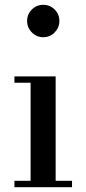

<svg xmlns="http://www.w3.org/2000/svg" viewBox="-20 -777 356 797"><path d="M159.5 -622.5Q132 -622.5 112.2 -642.5Q92.5 -662.5 92.5 -690Q92.5 -718 112.2 -737.5Q132 -757 159.5 -757Q187.5 -757 207 -737.5Q226.5 -718 226.5 -690Q226.5 -662.5 207 -642.5Q187.5 -622.5 159.5 -622.5ZM211 -460V-26.5H279V0H40V-26.5H107V-433.5H40V-460Z"/></svg>

Font: Bodoni Moda 9pt Medium
Style: Regular
Weight: 500
Designer: Owen Earl
Foundry: indestructible type
Version: Version 2.005